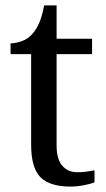

<svg xmlns="http://www.w3.org/2000/svg" viewBox="-20 -679 392 709"><path d="M240 10Q164 10 129.5 -24.5Q95 -59 95 -145V-479H19V-519Q37 -519 59 -526.5Q81 -534 97 -551Q114 -569 125 -595Q136 -621 143 -659H189V-536H320V-479H189V-142Q189 -91 210 -67Q231 -43 265 -43Q283 -43 298 -45Q313 -47 329 -50V-6Q316 0 290 5Q264 10 240 10Z"/></svg>

Font: Noto Serif Yezidi
Style: Regular
Weight: 400
Designer: Dalton Maag Ltd
Foundry: Dalton Maag Ltd
Version: Version 1.001; ttfautohint (v1.8.4.7-5d5b)